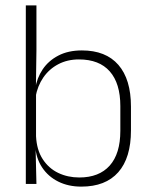

<svg xmlns="http://www.w3.org/2000/svg" viewBox="-20 -684 562 714"><path d="M282.5 10Q234 10 196.5 -8.8Q159 -27.5 136.5 -61.5Q114 -95.5 111 -141H98L114 -177.5Q116.5 -126.5 138.8 -92.2Q161 -58 196.5 -41Q232 -24 275 -24Q348.5 -24 388 -68.2Q427.5 -112.5 427.5 -197.5V-289.5Q427.5 -374 388.2 -418.5Q349 -463 273.5 -463Q230.5 -463 196.8 -445.2Q163 -427.5 141.2 -396Q119.5 -364.5 112 -322.5L99.5 -354H111Q117 -393.5 138.5 -425.8Q160 -458 196.8 -477.2Q233.5 -496.5 284.5 -496.5Q373.5 -496.5 420.2 -442.8Q467 -389 467 -287.5V-199Q467 -97 419.8 -43.5Q372.5 10 282.5 10ZM76 0V-664H115.5V-497.5L113.5 -358.5L114 -347V-140L112.5 -126.5L115.5 0Z"/></svg>

Font: Anek Tamil ExtraLight
Style: Regular
Weight: 250
Version: Version 1.003